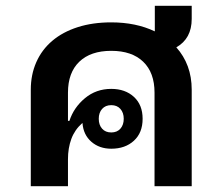

<svg xmlns="http://www.w3.org/2000/svg" viewBox="-20 -641 765 661"><path d="M640 -576Q640 -508 587 -478Q613 -449 626.5 -412.5Q640 -376 640 -332V0H512V-322Q512 -391 473 -428.5Q434 -466 363 -466Q292 -466 253 -428.5Q214 -391 214 -322V-225H219Q234 -271 272.5 -303Q311 -335 363 -335Q411 -335 441 -307.5Q471 -280 471 -232Q471 -184 441 -156.5Q411 -129 363 -129Q322 -129 294.5 -153Q267 -177 264 -217H263Q237 -194 225.5 -162.5Q214 -131 214 -93V0H86V-332Q86 -384 105 -427Q124 -470 160 -500.5Q196 -531 247.5 -547.5Q299 -564 363 -564Q448 -564 513 -533V-621H640ZM363 -185Q383 -185 394.5 -198Q406 -211 406 -232Q406 -253 394.5 -266Q383 -279 363 -279Q343 -279 331.5 -266Q320 -253 320 -232Q320 -211 331.5 -198Q343 -185 363 -185Z"/></svg>

Font: IBM Plex Sans Thai Looped SemiBold
Style: Regular
Weight: 600
Designer: Mike Abbink, Paul van der Laan, Pieter van Rosmalen, Ben Mitchell, Mark Frömberg
Foundry: Bold Monday
Version: Version 1.1